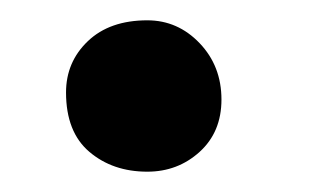

<svg xmlns="http://www.w3.org/2000/svg" viewBox="-20 -156 311 189"><path d="M125 13Q91 13 68 -6.5Q45 -26 45 -65Q45 -95 66.5 -115.5Q88 -136 125 -136Q155 -136 176.5 -113.5Q198 -91 198 -58Q198 -26 176.5 -6.5Q155 13 125 13Z"/></svg>

Font: Junicode VF
Style: Italic
Weight: 400
Italic angle: -11°
Designer: Peter S. Baker
Version: Version 2.209